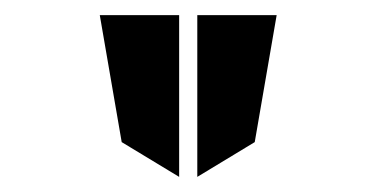

<svg xmlns="http://www.w3.org/2000/svg" viewBox="-20 -802 517 254"><path d="M217 -568V-782H112L141 -614ZM241 -568 317 -614 346 -782H241Z"/></svg>

Font: Charger Monospace
Style: Regular
Weight: 400
Designer: Jasper
Foundry: Cannot Into Space Fonts
Version: Version 0.980